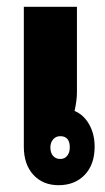

<svg xmlns="http://www.w3.org/2000/svg" viewBox="-20 -534 309 564"><path d="M152 10Q106 10 78 -20.5Q50 -51 50 -103V-514H206V-263Q206 -239 199 -208Q226 -197 242 -168.5Q258 -140 258 -103Q258 -51 229 -20.5Q200 10 152 10ZM157 -67Q170 -67 177.5 -76.5Q185 -86 185 -101Q185 -134 157 -134Q144 -134 136 -124.5Q128 -115 128 -101Q128 -85 136 -76Q144 -67 157 -67Z"/></svg>

Font: Noto Sans Thai Looped UI Condensed Black
Style: Regular
Weight: 900
Width: 3
Designer: Cadson Demak Team
Foundry: Cadson Demak Co., Ltd.
Version: Version 1.000; ttfautohint (v1.8.4.7-5d5b)